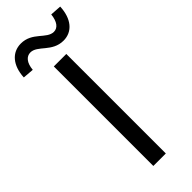

<svg xmlns="http://www.w3.org/2000/svg" viewBox="-352 -969 1000 1000"><g transform="rotate(-45 147.5 -469.5)"><path d="M101 0H193V-733H101ZM232 -792C298 -792 341 -844 345 -930L283 -934C278 -886 258 -860 229 -860C176 -860 148 -939 64 -939C-2 -939 -46 -887 -50 -803L11 -798C15 -846 37 -871 66 -871C119 -871 148 -792 232 -792Z"/></g></svg>

Font: Noto Sans Mono CJK SC
Style: Regular
Weight: 400
Designer: Ryoko NISHIZUKA 西塚涼子 (kana, bopomofo & ideographs); Paul D. Hunt (Latin, Greek & Cyrillic); Sandoll Communications 산돌커뮤니
Foundry: Adobe
Version: Version 2.004;hotconv 1.0.118;makeotfexe 2.5.65603